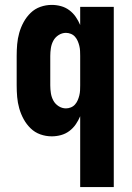

<svg xmlns="http://www.w3.org/2000/svg" viewBox="-20 -548 540 783"><path d="M307 215V-74Q300 -57 289 -41Q278 -25 262.5 -13.5Q247 -2 228.5 3Q210 8 191 8Q167 8 144.5 0Q122 -8 105 -24.5Q88 -41 76.5 -62Q65 -83 58.5 -106Q52 -129 50 -152.5Q48 -176 48 -200V-320Q48 -344 50 -367.5Q52 -391 58.5 -414Q65 -437 76.5 -458Q88 -479 105 -495.5Q122 -512 144.5 -520Q167 -528 191 -528Q210 -528 228.5 -523Q247 -518 262.5 -506.5Q278 -495 289 -479Q300 -463 307 -446V-520H444V215ZM249 -106Q259 -106 269 -110Q279 -114 286 -122Q293 -130 297 -139.5Q301 -149 303.5 -159Q306 -169 306.5 -179.5Q307 -190 307 -200V-320Q307 -330 306.5 -340.5Q306 -351 303.5 -361Q301 -371 297 -380.5Q293 -390 286 -398Q279 -406 269 -410Q259 -414 249 -414Q233 -414 219 -405Q205 -396 197.5 -382Q190 -368 187.5 -352Q185 -336 185 -320V-200Q185 -184 187.5 -168Q190 -152 197.5 -138Q205 -124 219 -115Q233 -106 249 -106Z"/></svg>

Font: Iosevka SS04 Heavy
Style: Regular
Weight: 900
Monospace: yes
Designer: Belleve Invis
Foundry: Belleve Invis
Version: Version 19.0.0; ttfautohint (v1.8.4)